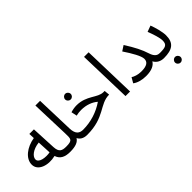

<svg xmlns="http://www.w3.org/2000/svg" viewBox="5 -1463 2403 2403"><g transform="rotate(-45 1207.0 -261.5)"><path d="M486 5C515 5 536 -16 536 -38C536 -59 524 -77 496 -77C424 -77 383 -92 378 -186L362 -516H281L284 -440C143 -417 30 -330 30 -223C30 -114 167 -64 309 -98C334 -20 399 5 486 5ZM109 -236C109 -285 173 -344 288 -357L297 -174C222 -160 109 -173 109 -236Z M486 5C583 5 636 -18 662 -62C680 -25 718 5 786 5C815 5 836 -16 836 -38C836 -59 824 -77 796 -77C735 -77 688 -104 685 -207L669 -714H586L603 -205C606 -104 609 -77 495 -77Z M953 -455C980 -455 1002 -477 1002 -504C1002 -531 980 -554 953 -554C925 -554 903 -531 903 -504C903 -477 925 -455 953 -455Z M786 5C1098 5 1164 -158 1335 -158L1328 -230H1307C1203 -230 1127 -352 952 -352C918 -352 882 -346 846 -335L862 -259C898 -267 919 -270 952 -270C1042 -270 1120 -240 1172 -194C1065 -120 933 -77 795 -77Z M1467 0H1548L1528 -714H1447Z M1828 -77C1764 -77 1715 -96 1688 -114L1648 -45C1689 -13 1755 6 1828 6C1931 6 1986 -26 2012 -70C2041 -15 2094 5 2145 5C2174 5 2195 -16 2195 -38C2195 -59 2182 -77 2154 -77C2122 -77 2078 -85 2051 -174C2027 -253 1979 -350 1902 -469L1833 -424C1904 -318 1964 -214 1964 -162C1964 -109 1927 -77 1828 -77Z M2252 191C2279 191 2301 169 2301 142C2301 115 2279 92 2252 92C2224 92 2202 115 2202 142C2202 169 2224 191 2252 191Z M2145 5C2294 5 2364 -45 2364 -179C2364 -239 2337 -338 2312 -403L2231 -373C2260 -297 2288 -213 2288 -163C2288 -89 2252 -77 2155 -77Z"/></g></svg>

Font: Noto Sans Arabic
Style: Regular
Weight: 400
Designer: Monotype Design Team, Nadine Chahine, Nizar Qandah and Khaled Hosny
Foundry: Monotype Imaging Inc.
Version: Version 2.012